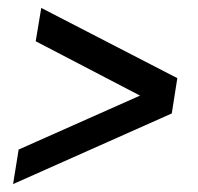

<svg xmlns="http://www.w3.org/2000/svg" viewBox="-20 -541 500 484"><path d="M413 -255 13 -77 27 -164 333 -300 70 -437 84 -521 427 -344Z"/></svg>

Font: Georama ExtraCondensed Thin Medium
Style: Italic
Weight: 500
Italic angle: -9°
Version: Version 1.001